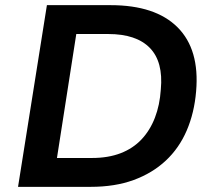

<svg xmlns="http://www.w3.org/2000/svg" viewBox="-20 -725 829 745"><path d="M50 0 162 -705H409Q583 -705 669 -619Q755 -533 741 -371Q734 -287 704.5 -218.5Q675 -150 623 -101.5Q571 -53 498.5 -26.5Q426 0 332 0ZM201 -112H337Q400 -112 448 -130.5Q496 -149 529 -184Q562 -219 581 -268Q600 -317 604 -378Q614 -485 561.5 -539Q509 -593 400 -593H276Z"/></svg>

Font: Nunito Sans 9pt
Style: Bold Italic
Weight: 700
Italic angle: -9°
Version: Version 3.101;gftools[0.9.27]